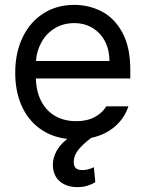

<svg xmlns="http://www.w3.org/2000/svg" viewBox="-20 -557 593 782"><path d="M195.3 114.3Q195.3 86.4 209.7 59.3Q224.1 32.2 253.9 8.8Q188.5 1 140.6 -34.4Q92.8 -69.8 67.4 -127.9Q42 -186 42 -260.7Q42 -341.8 72 -404.5Q102.1 -467.3 156.5 -502.2Q210.9 -537.1 282.2 -537.1Q342.3 -537.1 394 -510.5Q445.8 -483.9 478.3 -424.6Q510.7 -365.2 510.7 -272.5V-237.3H126Q127.9 -182.1 148.9 -143.1Q169.9 -104 206.3 -83.7Q242.7 -63.5 290 -63.5Q335 -63.5 366 -80.3Q397 -97.2 413.1 -124H502.9Q487.3 -75.7 448 -41.7Q408.7 -7.8 352.1 4.4Q318.8 28.8 299.6 52.5Q280.3 76.2 280.3 102.5Q280.3 119.1 288.3 127.4Q296.4 135.7 316.4 135.7Q338.9 135.7 362.3 124L368.2 184.6Q355.5 193.4 336.7 199.2Q317.9 205.1 294.9 205.1Q251 205.1 223.4 181.4Q195.8 157.7 195.3 114.3ZM425.8 -308.6Q425.8 -353 408 -387.9Q390.1 -422.9 357.4 -442.9Q324.7 -462.9 282.2 -462.9Q237.8 -462.9 203.4 -441.9Q168.9 -420.9 149.2 -385.5Q129.4 -350.1 126.5 -308.6Z"/></svg>

Font: Pretendard Std
Style: Regular
Weight: 400
Designer: Base glyphs from Inter by Rasmus Andersson; Hangeul glyphs from Noto Sans CJK(Source Han Sans) by Jang Soo-young and Kan
Foundry: Kil Hyung-jin
Version: Version 1.309